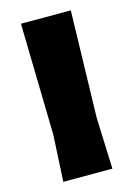

<svg xmlns="http://www.w3.org/2000/svg" viewBox="-103 -703 532 759"><g transform="rotate(-15 163.5 -323.5)"><path d="M253 -210 264 -647H60L70 -190L60 0H261Z"/></g></svg>

Font: Luna Sans Black
Style: Regular
Weight: 900
Designer: Juan Pablo del Peral
Foundry: Huerta Tipografica
Version: Version 2.001; ttfautohint (v1.5)